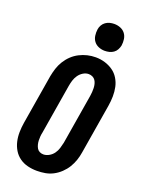

<svg xmlns="http://www.w3.org/2000/svg" viewBox="-178 -1052 856 1141"><g transform="rotate(20 250.0 -481.0)"><path d="M205 8Q175 8 146.5 1Q118 -6 95 -22.5Q72 -39 57.5 -63Q43 -87 36.5 -115Q30 -143 30.5 -173.5Q31 -204 36 -234L88 -548Q93 -574 101 -599Q109 -624 123.5 -647.5Q138 -671 158 -690Q178 -709 202.5 -721.5Q227 -734 252.5 -740Q278 -746 305 -746Q335 -746 363 -737.5Q391 -729 414 -713Q437 -697 452 -672.5Q467 -648 473 -620Q479 -592 478.5 -561.5Q478 -531 473 -501L421 -187Q417 -161 408.5 -136Q400 -111 386 -88Q372 -65 351.5 -45.5Q331 -26 307 -13.5Q283 -1 257 3.5Q231 8 205 8ZM208 -97Q226 -97 243.5 -107Q261 -117 272.5 -133Q284 -149 289.5 -167.5Q295 -186 299 -204L351 -518Q353 -531 354 -544Q355 -557 354.5 -570Q354 -583 351 -595Q348 -607 341.5 -617Q335 -627 323.5 -632.5Q312 -638 299 -638Q281 -638 264 -627.5Q247 -617 236 -601Q225 -585 219.5 -567Q214 -549 211 -531L159 -217Q156 -204 155 -191Q154 -178 154.5 -165.5Q155 -153 158 -141Q161 -129 167 -118.5Q173 -108 184 -102.5Q195 -97 208 -97ZM340 -800Q320 -800 301.5 -807.5Q283 -815 271.5 -830Q260 -845 257 -865Q254 -885 257 -906Q259 -920 266.5 -933Q274 -946 286 -954.5Q298 -963 312 -966.5Q326 -970 340 -970Q361 -970 379.5 -962.5Q398 -955 409.5 -940Q421 -925 424 -905Q427 -885 424 -864Q421 -850 414 -837Q407 -824 395 -815.5Q383 -807 368.5 -803.5Q354 -800 340 -800Z"/></g></svg>

Font: Iosevka Slab Extrabold
Style: Italic
Weight: 800
Italic angle: -9°
Monospace: yes
Designer: Belleve Invis
Foundry: Belleve Invis
Version: Version 11.1.0; ttfautohint (v1.8.3)